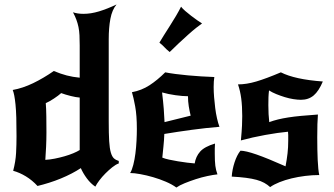

<svg xmlns="http://www.w3.org/2000/svg" viewBox="-20 -808 1495 860"><path d="M467 -265Q467 -209 469 -176Q471 -143 476.5 -124.5Q482 -106 490.5 -98.5Q499 -91 512 -87V-76Q498 -71 482.5 -58.5Q467 -46 452 -31Q437 -16 425 0Q413 16 407 28Q386 14 369 -9Q352 -32 342 -55Q324 -43 301 -31Q278 -19 252.5 -8.5Q227 2 200 10.5Q173 19 148 25Q124 -1 96 -18Q68 -35 39 -43Q50 -85 52 -122.5Q54 -160 54 -198Q54 -246 53 -280.5Q52 -315 49.5 -339.5Q47 -364 44 -379.5Q41 -395 37 -405Q82 -413 128.5 -435.5Q175 -458 221 -490Q252 -477 279 -470Q306 -463 337 -460V-605Q337 -630 336 -650Q335 -670 331.5 -687Q328 -704 322 -720Q316 -736 307 -753Q327 -746 354 -746Q387 -746 423.5 -757Q460 -768 502 -788Q482 -764 474.5 -724Q467 -684 467 -632ZM254 -391Q242 -380 221.5 -366.5Q201 -353 185 -346Q187 -324 187.5 -286.5Q188 -249 188 -215Q188 -183 186.5 -151Q185 -119 183 -92Q203 -93 225.5 -97.5Q248 -102 269 -108Q290 -114 308 -121.5Q326 -129 337 -136V-371Q321 -372 297 -378Q273 -384 254 -391Z M770 32Q751 18 723 6Q695 -6 665.5 -14.5Q636 -23 608.5 -28Q581 -33 563 -33Q571 -46 577 -69.5Q583 -93 586.5 -120.5Q590 -148 591.5 -177Q593 -206 593 -230Q593 -291 585.5 -331.5Q578 -372 571 -395Q614 -403 649.5 -426Q685 -449 720 -484Q761 -476 821 -470.5Q881 -465 940 -463Q937 -445 937 -418Q937 -397 939 -372.5Q941 -348 944 -324Q947 -300 952 -278Q957 -256 963 -240Q902 -235 839 -226.5Q776 -218 716 -208Q715 -179 712 -151Q709 -123 707 -102Q719 -97 737.5 -93Q756 -89 777 -85.5Q798 -82 818 -79.5Q838 -77 852 -76Q857 -107 876.5 -129Q896 -151 943 -165Q942 -153 942 -141.5Q942 -130 942 -119Q942 -85 944.5 -65.5Q947 -46 954 -27Q935 -25 909 -19.5Q883 -14 857 -5.5Q831 3 807.5 12.5Q784 22 770 32ZM706 -394Q711 -352 713.5 -320Q716 -288 717 -261L834 -290Q829 -310 825.5 -332Q822 -354 822 -377Q799 -377 766.5 -381.5Q734 -386 706 -394ZM694 -617Q701 -629 713.5 -649Q726 -669 740.5 -691.5Q755 -714 768.5 -737Q782 -760 791 -778Q797 -770 809.5 -759Q822 -748 836.5 -737Q851 -726 864.5 -716.5Q878 -707 885 -703Q876 -697 859 -683.5Q842 -670 822 -652Q802 -634 780.5 -614Q759 -594 740 -575Q724 -588 716.5 -596.5Q709 -605 694 -617Z M1185 -403Q1183 -387 1182.5 -372Q1182 -357 1182 -337Q1182 -317 1183 -297Q1184 -277 1186 -261Q1205 -268 1225.5 -273Q1246 -278 1271.5 -282Q1297 -286 1329 -289Q1361 -292 1404 -295Q1401 -260 1401 -193Q1401 -136 1403 -91.5Q1405 -47 1410 -24Q1379 -24 1347 -20Q1315 -16 1286 -9Q1257 -2 1232 8Q1207 18 1190 30Q1178 19 1163.5 11Q1149 3 1129 -2.5Q1109 -8 1082 -11.5Q1055 -15 1018 -17Q1020 -48 1030.5 -80.5Q1041 -113 1057 -133Q1080 -133 1129 -116Q1178 -99 1259 -63Q1265 -95 1268 -121.5Q1271 -148 1271 -177Q1271 -195 1271 -203Q1271 -211 1270 -218Q1226 -214 1168 -203.5Q1110 -193 1059 -179Q1063 -222 1064 -245.5Q1065 -269 1065 -288Q1065 -333 1060.5 -367Q1056 -401 1046 -430Q1084 -430 1128 -443Q1172 -456 1238 -484Q1301 -452 1426 -443Q1408 -400 1385 -380.5Q1362 -361 1328 -361Q1313 -361 1294 -364Q1275 -367 1255.5 -373Q1236 -379 1217.5 -386.5Q1199 -394 1185 -403Z"/></svg>

Font: New Rocker
Style: Regular
Weight: 400
Designer: Pablo Impallari, Brenda Gallo, Rodrigo Fuenzalida
Foundry: Pablo Impallari, Brenda Gallo, Rodrigo Fuenzalida
Version: Version 1.000; ttfautohint (v0.93) -l 8 -r 50 -G 200 -x 14 -